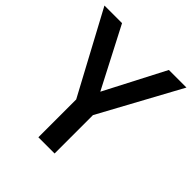

<svg xmlns="http://www.w3.org/2000/svg" viewBox="-194 -847 980 980"><g transform="rotate(45 296.0 -357.0)"><path d="M0 -714 237 -273V0H354V-277L592 -714H465L296 -388L127 -714Z"/></g></svg>

Font: OpenSansMMV
Style: Semibold
Weight: 600
Designer: Steve Matteson
Foundry: Ascender Corporation
Version: Version 6.000